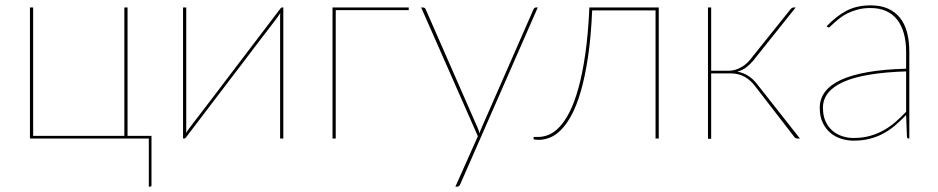

<svg xmlns="http://www.w3.org/2000/svg" viewBox="-20 -518 3508 718"><path d="M546.5 -10V174.5Q546.5 180 541 180H536.5V0H92V-490H104V-10H445V-490H457V-10Z M1039.5 -490V0H1027.5V-450Q1027.5 -455 1027.5 -459.5Q1027.5 -464 1028 -469Q1022.5 -460.5 1019 -455.5Q1018.5 -454.5 1011.5 -445.2Q1004.5 -436 992.2 -420Q980 -404 963.5 -382.5Q947 -361 928 -336Q909 -311 888 -283.2Q867 -255.5 845.5 -227.5Q770.5 -128.5 675 -3.5Q672.5 0 669.5 0H664.5V-490H676.5V-40Q676.5 -35 676.5 -30.5Q676.5 -26 676 -21Q681 -29 685 -34.5Q685.5 -35.5 700.8 -55.5Q716 -75.5 740.5 -107.2Q765 -139 795.8 -179.8Q826.5 -220.5 858.5 -262.5Q933.5 -361.5 1029 -486.5Q1031.5 -490 1034.5 -490Z M1508.5 -480H1235.5V0H1223.5V-490H1508.5Z M1991 -490 1702 169Q1700.5 173 1697.5 176.5Q1694.5 180 1690 180H1683L1767 -8.5L1555 -490H1562Q1566 -490 1568.5 -487.8Q1571 -485.5 1572 -483L1767 -38Q1771 -29.5 1773.5 -19.5Q1774.5 -24 1776.2 -28.8Q1778 -33.5 1780 -38L1975 -483Q1978.5 -490 1984 -490Z M2443.5 0H2431.5V-479H2194.5Q2190 -379 2178.8 -304.2Q2167.5 -229.5 2151.8 -175.8Q2136 -122 2117 -87Q2098 -52 2077.2 -31.5Q2056.5 -11 2035.2 -3Q2014 5 1994 5Q1989.5 5 1982.5 4.2Q1975.5 3.5 1975.5 2V-6H1994Q2012.5 -6 2032.5 -14.2Q2052.5 -22.5 2072.2 -43.2Q2092 -64 2110 -99.2Q2128 -134.5 2143 -188.2Q2158 -242 2168.8 -316.2Q2179.5 -390.5 2184 -490H2443.5Z M2937.5 -485Q2939.5 -487 2942 -488.5Q2944.5 -490 2947.5 -490H2955.5L2797 -291.5Q2785.5 -277.5 2771.2 -266.5Q2757 -255.5 2737.5 -250Q2780.5 -242.5 2810 -205L2971.5 0H2963Q2956 0 2951.5 -4.5L2802 -198Q2785 -220 2762.8 -231.8Q2740.5 -243.5 2712.5 -243.5H2639.5V1H2627.5V-490H2639.5V-253.5H2706Q2727 -253.5 2748.5 -264.8Q2770 -276 2784 -293.5Z M3368.5 -251Q3211 -246 3134.2 -211.8Q3057.5 -177.5 3057.5 -115Q3057.5 -85.5 3067.2 -64.2Q3077 -43 3093 -29.2Q3109 -15.5 3129.5 -8.8Q3150 -2 3171.5 -2Q3206 -2 3234 -10Q3262 -18 3285.8 -31.5Q3309.5 -45 3329.8 -62.8Q3350 -80.5 3368.5 -100ZM3071.5 -420Q3107.5 -458 3146 -478Q3184.5 -498 3235.5 -498Q3273 -498 3300.2 -486Q3327.5 -474 3345.5 -451.5Q3363.5 -429 3372 -396.8Q3380.5 -364.5 3380.5 -324V0H3378.5Q3371.5 0 3371.5 -8L3368.5 -88Q3347.5 -66 3326.5 -48.2Q3305.5 -30.5 3282 -18Q3258.5 -5.5 3231.5 1.2Q3204.5 8 3171.5 8Q3149.5 8 3127 1.2Q3104.5 -5.5 3086.5 -20.2Q3068.5 -35 3057 -58.2Q3045.5 -81.5 3045.5 -115Q3045.5 -148 3065 -174.2Q3084.5 -200.5 3124.2 -219Q3164 -237.5 3224.8 -248.2Q3285.5 -259 3368.5 -261V-324Q3368.5 -362.5 3360 -393Q3351.5 -423.5 3335 -444.5Q3318.5 -465.5 3293.5 -476.8Q3268.5 -488 3235.5 -488Q3209.5 -488 3188.5 -482.5Q3167.5 -477 3151 -469Q3134.5 -461 3122.2 -451.5Q3110 -442 3101 -434Q3092 -426 3086.5 -420.5Q3081 -415 3078.5 -415Q3076.5 -415 3073.5 -418Z"/></svg>

Font: Lato 2
Style: Regular
Weight: 100
Designer: Lukasz Dziedzic with Adam Twardoch and Botio Nikoltchev
Foundry: tyPoland Lukasz Dziedzic
Version: Version 2.015; 2015-08-06; http://www.latofonts.com/